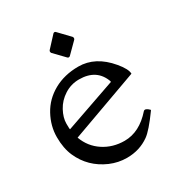

<svg xmlns="http://www.w3.org/2000/svg" viewBox="-163 -780 836 899"><g transform="rotate(-30 255.0 -331.0)"><path d="M269 -537.6Q262.2 -532.7 256.3 -537.6L201.7 -594.2Q196.3 -602.1 201.7 -609.4L256.3 -668.5Q262.7 -673.8 269 -668.5L325.7 -609.4Q331.1 -601.6 325.7 -594.2ZM376 -339.4Q347.2 -421.9 251.5 -421.9Q208 -421.9 171.9 -398.7Q135.7 -375.5 116.5 -339.6Q97.2 -303.7 97.2 -272Q97.2 -240.2 99.1 -240.7L375 -336.9V-339.8ZM109.9 -189Q130.9 -131.3 180.7 -98.6Q230.5 -65.9 293.9 -65.9Q374.5 -65.9 440.9 -141.6Q451.2 -151.4 471.2 -131.3Q472.7 -129.9 470.7 -127Q415 -49.8 384.3 -28.3Q332 8.8 263.7 8.8Q217.3 8.8 173.8 -9.8Q84.5 -48.8 46.4 -134.8Q26.9 -178.7 26.9 -239Q26.9 -299.3 57.4 -355.2Q87.9 -411.1 145.8 -443.4Q203.6 -475.6 278.8 -475.6Q370.6 -475.6 441.9 -390.6Q478 -347.7 478 -322.3Z"/></g></svg>

Font: Della Respira
Style: Regular
Weight: 500
Version: Version 0.201